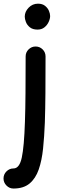

<svg xmlns="http://www.w3.org/2000/svg" viewBox="-82 -787 329 1064"><path d="M115.2 -529.3Q138.2 -529.3 154.3 -513.2Q170.4 -497.1 170.4 -474.1Q170.4 -361.8 169.7 -270.8Q168.9 -179.7 166.5 -107.4Q163.6 -30.3 156.7 36.1Q149.9 102.5 132.6 152.3Q115.2 202.1 81.8 230Q48.3 257.8 -7.3 257.8Q-29.8 257.8 -46.1 241.2Q-62.5 224.6 -62.5 202.1Q-62.5 179.2 -46.1 162.8Q-29.8 146.5 -7.3 146.5Q25.9 146.5 38.8 85.9Q51.8 25.4 56.2 -112.3Q58.6 -182.1 59.3 -272Q60.1 -361.8 60.1 -474.1Q60.1 -497.1 76.4 -513.2Q92.8 -529.3 115.2 -529.3ZM55.2 -694.8Q55.2 -722.2 76.7 -744.4Q98.1 -766.6 128.4 -766.6Q152.8 -766.6 167.7 -754.6Q182.6 -742.7 189.2 -726.8Q195.8 -710.9 195.8 -698.2Q195.8 -683.1 187.7 -665.5Q179.7 -647.9 164.3 -635.5Q148.9 -623 126 -623Q99.1 -623 83.5 -635.7Q67.9 -648.4 61.5 -665.3Q55.2 -682.1 55.2 -694.8Z"/></svg>

Font: Mikhak SemiBold
Style: Regular
Weight: 600
Designer: Amin Abedi
Version: Version 3.3